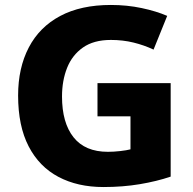

<svg xmlns="http://www.w3.org/2000/svg" viewBox="-20 -744 777 774"><path d="M373 -409H668V-32Q612 -13 543.5 -1.5Q475 10 397 10Q293 10 215.5 -31Q138 -72 95.5 -154Q53 -236 53 -359Q53 -470 96 -552.5Q139 -635 222.5 -679.5Q306 -724 427 -724Q492 -724 551 -711.5Q610 -699 654 -680L599 -544Q561 -562 518 -572.5Q475 -583 427 -583Q358 -583 314.5 -552.5Q271 -522 250.5 -470.5Q230 -419 230 -355Q230 -249 276.5 -190.5Q323 -132 415 -132Q438 -132 464.5 -135Q491 -138 506 -142V-275H373Z"/></svg>

Font: Noto Sans Cherokee ExtraBold
Style: Regular
Weight: 800
Designer: Monotype Design Team
Foundry: Monotype Imaging Inc.
Version: Version 2.001; ttfautohint (v1.8.4.7-5d5b)